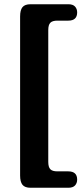

<svg xmlns="http://www.w3.org/2000/svg" viewBox="-20 -758 392 907"><path d="M208 -616V6.5Q208 31.5 217.8 41.5Q227.5 51.5 251 51.5H302.5Q344.5 51.5 344.5 90.5Q344.5 107 334.5 118Q324.5 129 302.5 129H124.5Q97.5 129 86.2 115Q75 101 75 71V-680Q75 -710.5 86.2 -724.2Q97.5 -738 124.5 -738H302.5Q324.5 -738 334.5 -727Q344.5 -716 344.5 -699.5Q344.5 -660.5 302.5 -660.5H251Q227.5 -660.5 217.8 -650.5Q208 -640.5 208 -616Z"/></svg>

Font: Fraunces 72pt SuperSoft
Style: Bold
Weight: 700
Version: Version 1.000;[0bf87f6ff]